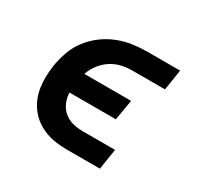

<svg xmlns="http://www.w3.org/2000/svg" viewBox="-120 -672 839 814"><g transform="rotate(30 300.0 -265.0)"><path d="M297 0Q269 0 242 -3.5Q215 -7 190 -16.5Q165 -26 144 -41Q123 -56 107 -76.5Q91 -97 81 -121Q71 -145 67 -172Q63 -199 64 -226.5Q65 -254 69 -282Q75 -317 87.5 -352Q100 -387 123 -417Q146 -447 177 -470Q208 -493 243 -506.5Q278 -520 313.5 -525Q349 -530 385 -530H544L528 -429H368Q342 -429 315.5 -423Q289 -417 265.5 -401.5Q242 -386 225 -363.5Q208 -341 199 -315H428L411 -215H184Q185 -190 194.5 -167.5Q204 -145 222 -129.5Q240 -114 264 -107.5Q288 -101 314 -101H473L457 0Z"/></g></svg>

Font: Iosevka Slab Extended Oblique
Style: Bold
Weight: 700
Width: 7
Italic angle: -9°
Monospace: yes
Designer: Belleve Invis
Foundry: Belleve Invis
Version: Version 11.1.1; ttfautohint (v1.8.3)